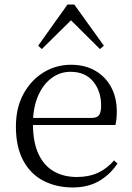

<svg xmlns="http://www.w3.org/2000/svg" viewBox="-20 -811 581 845"><path d="M300 14Q228 14 171 -15.5Q114 -45 82 -105Q50 -165 50 -254Q50 -337 83.5 -398Q117 -459 172 -492.5Q227 -526 292 -526Q355 -526 400.5 -499Q446 -472 470 -426Q494 -380 494 -321Q494 -285 488 -261H84V-292H383Q408 -292 416.5 -305Q425 -318 425 -346Q425 -410 390 -452.5Q355 -495 290 -495Q244 -495 206.5 -467Q169 -439 147 -387.5Q125 -336 125 -266Q125 -185 149.5 -133Q174 -81 217.5 -56.5Q261 -32 318 -32Q371 -32 411 -50.5Q451 -69 482 -105L497 -91Q464 -42 415.5 -14Q367 14 300 14ZM420 -595 268 -746H317L164 -595L148 -610L277 -791H307L437 -610Z"/></svg>

Font: Noto Serif JP ExtraLight Light
Style: Regular
Weight: 300
Version: Version 2.003-H1;hotconv 1.1.1;makeotfexe 2.6.0